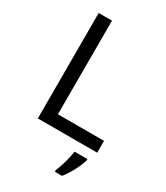

<svg xmlns="http://www.w3.org/2000/svg" viewBox="-226 -810 976 1126"><g transform="rotate(30 262.0 -246.5)"><path d="M97 0H499V-80H187V-714H97ZM468 70V61H381C376 104 355 176 340 209V221H388C424 178 459 106 468 70Z"/></g></svg>

Font: Noto Sans Math
Style: Regular
Weight: 400
Designer: Monotype Design Team, Delve Withrington, Jeff Kellem
Foundry: Monotype Imaging Inc., Delve Fonts LLC
Version: Version 3.000